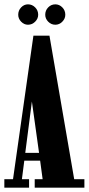

<svg xmlns="http://www.w3.org/2000/svg" viewBox="-21 -865 409 885"><path d="M-1 0V-39H39L133 -700.5H207L321 -39H368V0H139V-39H175.5L164 -124.5H91L80 -39H113V0ZM95.5 -160.5H159L126 -397ZM234 -751Q215 -751 201.2 -765Q187.5 -779 187.5 -797Q187.5 -817 201.2 -831Q215 -845 234 -845Q252.5 -845 266.2 -831Q280 -817 280 -797Q280 -779 266.2 -765Q252.5 -751 234 -751ZM108 -751Q90 -751 76.5 -765Q63 -779 63 -797Q63 -817 76.5 -831Q90 -845 108 -845Q127 -845 141 -831Q155 -817 155 -797Q155 -779 141 -765Q127 -751 108 -751Z"/></svg>

Font: Imbue 10pt ExtraBold
Style: Regular
Weight: 800
Designer: Tyler Finck
Foundry: Etcetera Type Company
Version: Version 1.102; ttfautohint (v1.8.3)